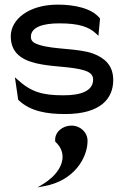

<svg xmlns="http://www.w3.org/2000/svg" viewBox="-20 -482 536 830"><path d="M288.5 61C250.5 61 215.5 89 218.5 127V129L219.5 131C269.5 177 254.5 237 206.5 283C194.5 294 180.5 305 165.5 314L142.5 328L169.5 323C301.5 300 358.5 199 358.5 127C358.5 90 327.5 61 288.5 61ZM60.5 -49C111.5 0 184.5 11 261.5 11C416.5 11 469.5 -57 469.5 -136C469.5 -201 430.5 -232 383.5 -250C318.5 -274 216.5 -267 149.5 -288C128.5 -295 113.5 -302 113.5 -323C113.5 -365 166.5 -381 235.5 -381C320.5 -381 364.5 -367 398.5 -334L405.5 -327L412.5 -402L411.5 -403C376.5 -447 300.5 -462 229.5 -462C105.5 -462 26.5 -399 26.5 -325C26.5 -241 92.5 -215 163.5 -203C220.5 -193 294.5 -193 343.5 -178C365.5 -171 382.5 -161 382.5 -138C382.5 -89 330.5 -70 254.5 -70C161.5 -70 113.5 -85 54.5 -139L44.5 -148L58.5 -51Z"/></svg>

Font: Charger
Style: Bd
Weight: 400
Designer: Jasper
Foundry: Cannot Into Space Fonts
Version: Version 0.98